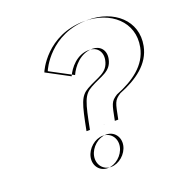

<svg xmlns="http://www.w3.org/2000/svg" viewBox="-141 -926 1007 1051"><g transform="rotate(-20 363.0 -400.0)"><path d="M494.4 -362C598.3 -403 683 -463 702 -561C729.5 -702 614.5 -800 464.5 -800C241.5 -800 162.7 -616 161.8 -611L295 -540C314.3 -583 361 -643 433 -643C478 -643 507.4 -609 498 -561C484.2 -490 426.7 -487 358.1 -448C308.6 -420 298.3 -382 268.7 -230H433.7C452.3 -322.6 452.1 -335 494.4 -362ZM241.1 -88C231.8 -40 263 0 309 0C355 0 401.8 -40 411.1 -88C420.4 -136 389.2 -176 343.2 -176C297.2 -176 250.4 -136 241.1 -88ZM514.4 -362C472.1 -335 472.3 -322.6 453.7 -230H288.7C318.3 -382 328.6 -420 378.1 -448C446.7 -487 504.2 -490 518 -561C527.4 -609 498 -643 453 -643C381 -643 334.3 -583 315 -540L181.8 -611C182.7 -616 261.5 -800 484.5 -800C634.5 -800 749.5 -702 722 -561C703 -463 618.3 -403 514.4 -362ZM261.1 -88C270.4 -136 317.2 -176 363.2 -176C409.2 -176 440.4 -136 431.1 -88C421.8 -40 375 0 329 0C283 0 251.8 -40 261.1 -88Z"/></g></svg>

Font: Hussar Plate
Style: Obl
Weight: 700
Foundry: Cannot Into Space Fonts
Version: Version 0.798247